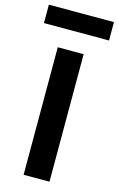

<svg xmlns="http://www.w3.org/2000/svg" viewBox="-159 -934 612 989"><g transform="rotate(15 146.5 -440.0)"><path d="M74 0V-680H212V0ZM-27 -782V-880H320V-782Z"/></g></svg>

Font: TitilliumText
Style: ExtraBold
Weight: 800
Designer: Accademia di Belle Arti di Urbino and others
Foundry: Accademia di Belle Arti di Urbino and others.
Version: Version 60.001